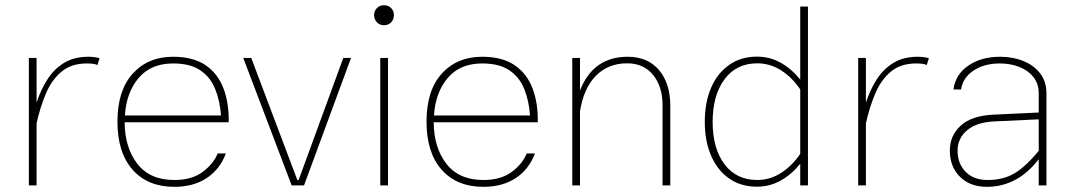

<svg xmlns="http://www.w3.org/2000/svg" viewBox="-20 -703 4089 728"><path d="M89.4 -483.4H118.7V-314Q134.8 -363.3 160.2 -402.6Q185.5 -441.9 223.4 -464.8Q261.2 -487.8 315.4 -487.8Q337.4 -487.8 357.4 -482.4L349.6 -456.5Q336.9 -462.4 309.6 -462.4Q250.5 -462.4 213.4 -431.4Q176.3 -400.4 154.5 -349.4Q132.8 -298.3 119.1 -237.3L118.7 -237.8V0H89.4Z M452.6 -239.3Q453.1 -143.6 500.7 -82Q548.3 -20.5 641.1 -20.5Q707 -20.5 748 -50.8Q789.1 -81.1 805.2 -121.1H836.4Q814 -61 763.7 -27.8Q713.4 5.4 641.1 5.4Q540 5.4 482.7 -59.6Q425.3 -124.5 425.3 -241.7Q425.3 -359.9 483.2 -423.8Q541 -487.8 636.2 -487.8Q712.9 -487.8 759.8 -455.6Q806.6 -423.3 827.6 -367.2Q848.6 -311 847.2 -239.3ZM453.6 -265.1H817.9Q814 -320.3 796.1 -365Q778.3 -409.7 740.2 -436Q702.1 -462.4 636.2 -462.4Q552.2 -462.4 505.6 -407.2Q459 -352.1 453.6 -265.1Z M1112.3 -20.5 1281.7 -483.4H1311L1132.8 0H1085.9L902.3 -483.4H932.6L1107.4 -20.5Z M1398.4 -645.5Q1398.4 -661.1 1408.9 -672.1Q1419.4 -683.1 1436 -683.1Q1453.1 -683.1 1463.4 -672.1Q1473.6 -661.1 1473.6 -645.5Q1473.6 -629.9 1463.4 -618.7Q1453.1 -607.4 1436 -607.4Q1419.4 -607.4 1408.9 -618.7Q1398.4 -629.9 1398.4 -645.5ZM1421.9 -483.4H1451.2V0H1421.9Z M1624.5 -239.3Q1625 -143.6 1672.6 -82Q1720.2 -20.5 1813 -20.5Q1878.9 -20.5 1919.9 -50.8Q1960.9 -81.1 1977.1 -121.1H2008.3Q1985.8 -61 1935.5 -27.8Q1885.3 5.4 1813 5.4Q1711.9 5.4 1654.5 -59.6Q1597.2 -124.5 1597.2 -241.7Q1597.2 -359.9 1655 -423.8Q1712.9 -487.8 1808.1 -487.8Q1884.8 -487.8 1931.6 -455.6Q1978.5 -423.3 1999.5 -367.2Q2020.5 -311 2019 -239.3ZM1625.5 -265.1H1989.7Q1985.8 -320.3 1968 -365Q1950.2 -409.7 1912.1 -436Q1874 -462.4 1808.1 -462.4Q1724.1 -462.4 1677.5 -407.2Q1630.9 -352.1 1625.5 -265.1Z M2179.2 0H2149.9V-483.4H2179.2V-359.9Q2229 -487.8 2359.9 -487.8Q2436 -487.8 2478.8 -437.3Q2521.5 -386.7 2521.5 -302.2V0H2492.2V-303.2Q2492.2 -375 2456.3 -418.9Q2420.4 -462.9 2357.9 -462.9Q2285.6 -462.9 2239.3 -415.5Q2192.9 -368.2 2179.2 -281.2Z M2652.3 -241.2Q2652.3 -315.4 2676.5 -370.8Q2700.7 -426.3 2745.4 -457.3Q2790 -488.3 2850.6 -488.3Q2898.9 -488.3 2940.2 -465.1Q2981.4 -441.9 3014.2 -401.4V-678.2H3043.5V0H3014.2V-82Q2981.4 -41.5 2939.9 -18.3Q2898.4 4.9 2850.1 4.9Q2789.6 4.9 2745.1 -25.9Q2700.7 -56.6 2676.5 -112.1Q2652.3 -167.5 2652.3 -241.2ZM2682.1 -240.7Q2682.1 -140.1 2727.1 -80.3Q2772 -20.5 2851.1 -20.5Q2900.4 -20.5 2942.4 -47.9Q2984.4 -75.2 3014.2 -119.6V-363.8Q2984.4 -408.7 2942.4 -435.8Q2900.4 -462.9 2851.1 -462.9Q2772 -462.9 2727.1 -402.3Q2682.1 -341.8 2682.1 -240.7Z M3233.9 -483.4H3263.2V-314Q3279.3 -363.3 3304.7 -402.6Q3330.1 -441.9 3367.9 -464.8Q3405.8 -487.8 3460 -487.8Q3481.9 -487.8 3502 -482.4L3494.1 -456.5Q3481.4 -462.4 3454.1 -462.4Q3395 -462.4 3357.9 -431.4Q3320.8 -400.4 3299.1 -349.4Q3277.3 -298.3 3263.7 -237.3L3263.2 -237.8V0H3233.9Z M3947.8 -349.1V0H3918.5V-99.1Q3876.5 -45.4 3827.4 -20Q3778.3 5.4 3722.7 5.4Q3657.7 5.4 3619.6 -33Q3581.5 -71.3 3581.5 -131.8Q3581.5 -189.5 3623 -226.8Q3664.6 -264.2 3744.1 -268.1L3918.5 -276.4V-349.1Q3918.5 -385.7 3898.4 -410.9Q3878.4 -436 3845 -449.2Q3811.5 -462.4 3771.5 -462.4Q3711.9 -462.4 3671.4 -435.5Q3630.9 -408.7 3624 -363.8H3595.2Q3602.5 -420.4 3651.4 -454.1Q3700.2 -487.8 3772 -487.8Q3820.3 -487.8 3860.1 -471.7Q3899.9 -455.6 3923.8 -424.8Q3947.8 -394 3947.8 -349.1ZM3610.8 -131.8Q3610.8 -82.5 3641.4 -51.5Q3671.9 -20.5 3725.1 -20.5Q3783.7 -20.5 3826.4 -45.7Q3869.1 -70.8 3918.5 -131.3V-250.5L3750 -242.7Q3682.1 -239.3 3646.5 -208.7Q3610.8 -178.2 3610.8 -131.8Z"/></svg>

Font: Estedad-FD Thin
Style: Regular
Weight: 100
Designer: Amin Abedi
Version: Version 7.3